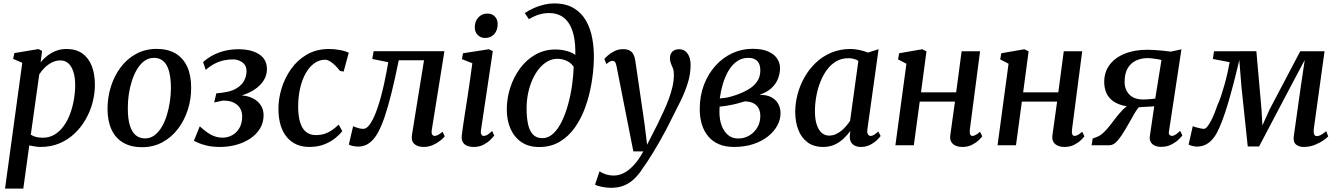

<svg xmlns="http://www.w3.org/2000/svg" viewBox="-20 -851 7844 1125"><path d="M9.5 254 110.5 -483 57 -506 64 -540 205.5 -563.5 226.5 -552.5 218 -485Q233.5 -505.5 256.2 -523.5Q279 -541.5 307.5 -552.8Q336 -564 369.5 -564Q425 -564 462 -538Q499 -512 517.5 -465Q536 -418 536 -354Q536 -302 522.2 -249.8Q508.5 -197.5 481.5 -150.8Q454.5 -104 416 -67.8Q377.5 -31.5 327.8 -10.8Q278 10 218.5 10Q202.5 10 185.2 7.2Q168 4.5 151.5 1L116.5 254ZM160.5 -62Q174.5 -52.5 192 -48.2Q209.5 -44 230.5 -44Q269 -44 299.8 -62.5Q330.5 -81 353.2 -112.5Q376 -144 390.8 -184Q405.5 -224 413 -267.5Q420.5 -311 420.5 -353Q420.5 -397 410.2 -429.5Q400 -462 381 -479.5Q362 -497 334 -497Q307 -497 283 -484.5Q259 -472 240.5 -453.2Q222 -434.5 210 -415Z M898 -564.5Q963 -564.5 1008 -538Q1053 -511.5 1076.5 -461Q1100 -410.5 1100 -338Q1100.5 -270 1080.2 -207.2Q1060 -144.5 1022.2 -95.2Q984.5 -46 931.2 -17.2Q878 11.5 812 11.5Q748 11.5 702.8 -14.5Q657.5 -40.5 634 -90.5Q610.5 -140.5 610 -211.5Q610 -281 630 -344.2Q650 -407.5 687.5 -457.2Q725 -507 778.5 -535.8Q832 -564.5 898 -564.5ZM882.5 -512Q850.5 -512 825.8 -493.8Q801 -475.5 782.8 -444.8Q764.5 -414 752.2 -375.2Q740 -336.5 734.2 -295.2Q728.5 -254 729 -215.5Q729 -154.5 741 -115.8Q753 -77 775.5 -58.5Q798 -40 829.5 -40Q860.5 -40 885 -58.2Q909.5 -76.5 927.8 -107.2Q946 -138 957.8 -176.8Q969.5 -215.5 975.5 -256.5Q981.5 -297.5 981.5 -336.5Q981 -397 969.8 -435.8Q958.5 -474.5 936.8 -493.2Q915 -512 882.5 -512Z M1268.5 10Q1224.5 10 1192.2 2.2Q1160 -5.5 1140.8 -14.2Q1121.5 -23 1116 -26L1150.5 -111Q1170 -93 1190.5 -77.8Q1211 -62.5 1234.5 -53.5Q1258 -44.5 1284 -44.5Q1315 -44.5 1341 -59Q1367 -73.5 1383 -101.2Q1399 -129 1399 -169Q1399 -195 1387 -216Q1375 -237 1350 -249.5Q1325 -262 1285 -261.5L1235 -250.5L1247.5 -304L1282.5 -308Q1334.5 -314 1365.5 -333Q1396.5 -352 1410.5 -378.5Q1424.5 -405 1424.5 -434Q1424.5 -468 1400 -485.5Q1375.5 -503 1346.5 -503Q1323.5 -503 1297.8 -498.5Q1272 -494 1244 -481Q1216 -468 1185.5 -441.5L1170 -487Q1198 -512.5 1231.2 -529.2Q1264.5 -546 1301.2 -554.2Q1338 -562.5 1376.5 -562.5Q1452.5 -562.5 1498.2 -533Q1544 -503.5 1544 -446.5Q1544 -414 1529.2 -387Q1514.5 -360 1488.2 -338.8Q1462 -317.5 1427.2 -303Q1392.5 -288.5 1353 -282.5L1348 -290.5Q1402 -297 1441.8 -283.2Q1481.5 -269.5 1503 -241.5Q1524.5 -213.5 1524.5 -177Q1524.5 -133 1503.8 -98.5Q1483 -64 1447.2 -39.8Q1411.5 -15.5 1365.5 -2.8Q1319.5 10 1268.5 10Z M1792.5 10Q1708.5 10 1660.2 -48.2Q1612 -106.5 1611.5 -212Q1611 -271 1629.8 -332.8Q1648.5 -394.5 1685.8 -447Q1723 -499.5 1778.8 -531.8Q1834.5 -564 1908.5 -564Q1936 -564 1968.5 -558.5Q2001 -553 2023.5 -542L1993.5 -431.5L1972 -435.5Q1960 -451.5 1945 -466.5Q1930 -481.5 1914.2 -491.2Q1898.5 -501 1884.5 -501Q1851.5 -501 1822.5 -480.8Q1793.5 -460.5 1772 -423Q1750.5 -385.5 1738.5 -333.8Q1726.5 -282 1727 -220Q1728 -165.5 1740 -129.8Q1752 -94 1774.8 -76.8Q1797.5 -59.5 1830.5 -59.5Q1860.5 -59.5 1883.8 -67.5Q1907 -75.5 1926.8 -89.5Q1946.5 -103.5 1964.5 -121L1985.5 -83Q1973 -65.5 1946.8 -43.5Q1920.5 -21.5 1882 -5.8Q1843.5 10 1792.5 10Z M2510 -90Q2507 -69.5 2512.8 -62Q2518.5 -54.5 2525.5 -54.5Q2534.5 -54.5 2545.8 -60Q2557 -65.5 2573 -79L2586 -52.5Q2579 -42.5 2560.8 -27.8Q2542.5 -13 2517 -1.5Q2491.5 10 2462 10Q2427.5 10 2407.8 -7.5Q2388 -25 2394 -62L2464.5 -498H2316.5Q2295 -392 2274.8 -310Q2254.5 -228 2234.5 -168.5Q2214.5 -109 2192.5 -70.5Q2171.5 -33 2143.2 -12.5Q2115 8 2078 8Q2063 8 2045.2 3.8Q2027.5 -0.5 2024 -4L2049 -111.5Q2052.5 -109.5 2062.2 -106Q2072 -102.5 2084.2 -99.2Q2096.5 -96 2108 -96Q2123.5 -96 2137.5 -111Q2151.5 -126 2164.2 -151Q2177 -176 2188.2 -207.8Q2199.5 -239.5 2209 -273Q2221 -316 2230.2 -358.5Q2239.5 -401 2245.8 -435Q2252 -469 2255 -486.5L2161.5 -505.5L2169 -551H2584Z M2756 10Q2732.5 10 2716 2.8Q2699.5 -4.5 2691.5 -18.8Q2683.5 -33 2685.5 -55Q2687.5 -74.5 2692.5 -108.5Q2697.5 -142.5 2704.2 -186.2Q2711 -230 2718.8 -279.5Q2726.5 -329 2733.8 -380.5Q2741 -432 2747.5 -480.5L2686.5 -504.5L2693 -539L2845 -562.5L2867.5 -551.5L2798.5 -90Q2795.5 -72 2800.5 -63.2Q2805.5 -54.5 2814 -54.5Q2824 -54.5 2835.2 -60.8Q2846.5 -67 2863.5 -83.5L2876 -57Q2870.5 -49 2854.8 -33Q2839 -17 2814 -3.5Q2789 10 2756 10ZM2822 -628.5Q2796 -628.5 2778.5 -646.8Q2761 -665 2762 -693Q2762.5 -727 2783.2 -749.2Q2804 -771.5 2836 -771.5Q2863.5 -771.5 2880 -753.8Q2896.5 -736 2896 -709.5Q2896 -674 2876 -651.2Q2856 -628.5 2822 -628.5Z M3139 10.5Q3078.5 10.5 3036.5 -17.5Q2994.5 -45.5 2972 -95Q2949.5 -144.5 2949.5 -209.5Q2949.5 -275.5 2970 -338.2Q2990.5 -401 3028 -451.5Q3065.5 -502 3118 -531.5Q3170.5 -561 3234.5 -561Q3269.5 -561 3302.2 -551.8Q3335 -542.5 3351 -528.5Q3352.5 -592.5 3342.5 -639Q3332.5 -685.5 3312.5 -715.5Q3292.5 -745.5 3263.5 -760Q3234.5 -774.5 3197.5 -774.5Q3169 -774.5 3140.8 -766.5Q3112.5 -758.5 3079 -738.5L3055 -774.5Q3081.5 -792.5 3111 -805Q3140.5 -817.5 3169.8 -824.2Q3199 -831 3225.5 -831Q3295 -831 3341 -803.8Q3387 -776.5 3413.8 -729.5Q3440.5 -682.5 3451 -622.5Q3461.5 -562.5 3459.5 -497.5Q3457.5 -430.5 3445.2 -359.2Q3433 -288 3409.2 -222.2Q3385.5 -156.5 3348.5 -104Q3311.5 -51.5 3259.5 -20.5Q3207.5 10.5 3139 10.5ZM3157.5 -41.5Q3193.5 -41.5 3222.2 -68.8Q3251 -96 3272.5 -140.8Q3294 -185.5 3309 -240.5Q3324 -295.5 3332 -352.5Q3340 -409.5 3341.5 -459Q3330 -476.5 3314 -487Q3298 -497.5 3280.2 -502Q3262.5 -506.5 3245.5 -506.5Q3215 -506.5 3187.8 -491Q3160.5 -475.5 3138 -447.8Q3115.5 -420 3099.2 -383.2Q3083 -346.5 3074.2 -303.8Q3065.5 -261 3065.5 -215.5Q3065.5 -162.5 3074 -123.5Q3082.5 -84.5 3102.8 -63Q3123 -41.5 3157.5 -41.5Z M3592.5 -463Q3589 -481.5 3583.2 -488Q3577.5 -494.5 3569.5 -494.5Q3561 -494.5 3552.8 -490Q3544.5 -485.5 3533.5 -475.5L3521 -505Q3525.5 -511.5 3541.2 -525.5Q3557 -539.5 3580 -551.2Q3603 -563 3629.5 -563Q3654.5 -563 3669.5 -554.8Q3684.5 -546.5 3692 -531.2Q3699.5 -516 3702.5 -495Q3709.5 -448.5 3716.2 -402Q3723 -355.5 3729.8 -308.8Q3736.5 -262 3743.5 -215.2Q3750.5 -168.5 3757 -122L3771.5 -3L3831.5 -120.5Q3851 -161 3868.5 -198.8Q3886 -236.5 3899.2 -272.5Q3912.5 -308.5 3920.5 -343.8Q3928.5 -379 3928.5 -414Q3928.5 -436.5 3922.8 -451Q3917 -465.5 3911.2 -478.8Q3905.5 -492 3905.5 -510.5Q3905.5 -535 3920 -548.8Q3934.5 -562.5 3959 -562.5Q3981 -562.5 3996 -550.5Q4011 -538.5 4018.8 -517.5Q4026.5 -496.5 4026.5 -470.5Q4026.5 -418 4010.5 -366.2Q3994.5 -314.5 3970.5 -264.8Q3946.5 -215 3922.5 -169Q3904.5 -132 3885.2 -95.2Q3866 -58.5 3846.5 -24.5Q3827 9.5 3808.5 39.8Q3790 70 3773.8 94.8Q3757.5 119.5 3744.5 137.5Q3722.5 172 3696 197.2Q3669.5 222.5 3636.2 236Q3603 249.5 3560.5 249.5Q3536 249.5 3507.8 244Q3479.5 238.5 3466.5 231L3493 152.5Q3502 160 3525 168.8Q3548 177.5 3578.5 177.5Q3606 177.5 3634.8 163Q3663.5 148.5 3692.8 117.5Q3722 86.5 3749.5 36H3691Z M4280 10Q4230 10 4192.5 -6Q4155 -22 4130 -51.8Q4105 -81.5 4092.5 -122Q4080 -162.5 4080 -212Q4080 -290 4105 -354.8Q4130 -419.5 4173 -466.8Q4216 -514 4271.5 -539.5Q4327 -565 4388.5 -565Q4446.5 -565 4482.2 -548.8Q4518 -532.5 4534.2 -506.8Q4550.5 -481 4550.5 -452Q4550.5 -419.5 4538.2 -388.8Q4526 -358 4499.2 -333.8Q4472.5 -309.5 4429.5 -295.5Q4472.5 -296 4499.8 -281.2Q4527 -266.5 4540.2 -241.8Q4553.5 -217 4553.5 -187Q4553.5 -151 4534.8 -116Q4516 -81 4480.8 -52.5Q4445.5 -24 4394.8 -7Q4344 10 4280 10ZM4304.5 -39.5Q4341.5 -39.5 4370.8 -57Q4400 -74.5 4417.5 -104.2Q4435 -134 4435 -171Q4435 -199 4424.2 -218Q4413.5 -237 4393.2 -246.8Q4373 -256.5 4344.5 -257Q4337 -255 4326 -251.8Q4315 -248.5 4302.2 -245Q4289.5 -241.5 4275.5 -238.5Q4258 -235 4238.5 -231.5Q4219 -228 4196.5 -226.5Q4196 -218 4195.8 -209.8Q4195.5 -201.5 4195.5 -193.5Q4195.5 -151 4208.2 -116Q4221 -81 4245.5 -60.2Q4270 -39.5 4304.5 -39.5ZM4197.5 -274Q4214.5 -275.5 4229.5 -277.8Q4244.5 -280 4259.2 -284Q4274 -288 4290.5 -293.5Q4334 -308.5 4366.5 -328Q4399 -347.5 4417 -374.8Q4435 -402 4435 -438Q4435 -475.5 4417 -493.8Q4399 -512 4364.5 -512Q4325.5 -512 4296 -490.2Q4266.5 -468.5 4246.5 -433Q4226.5 -397.5 4214.5 -355.8Q4202.5 -314 4197.5 -274Z M5062.5 -94.5Q5059.5 -72 5066 -63.2Q5072.5 -54.5 5081.5 -54.5Q5090.5 -54.5 5100.8 -60.8Q5111 -67 5126 -80.5L5140 -54Q5135 -46.5 5119.2 -31Q5103.5 -15.5 5079 -2.8Q5054.5 10 5023.5 10Q4994.5 10 4976.5 -5.5Q4958.5 -21 4959 -54L4962.5 -83.5Q4945.5 -60.5 4923 -39Q4900.5 -17.5 4870.8 -3.8Q4841 10 4803 10Q4748 10 4711.8 -17Q4675.5 -44 4657.5 -90.5Q4639.5 -137 4639.5 -195.5Q4639.5 -246 4653.2 -298.2Q4667 -350.5 4693.8 -398Q4720.5 -445.5 4759.8 -483Q4799 -520.5 4850.2 -542.2Q4901.5 -564 4964.5 -564Q4988.5 -564 5016.8 -557.8Q5045 -551.5 5066.5 -543L5128 -563ZM5009.5 -494.5Q4997 -502.5 4982.2 -506.2Q4967.5 -510 4951.5 -510Q4911.5 -510 4880 -491.8Q4848.5 -473.5 4825.2 -441.8Q4802 -410 4786.2 -369.8Q4770.5 -329.5 4762.8 -285.8Q4755 -242 4755 -199.5Q4755 -152.5 4765.5 -120.8Q4776 -89 4794.5 -72.8Q4813 -56.5 4837.5 -56.5Q4858.5 -56.5 4876.8 -64.5Q4895 -72.5 4910.5 -85.5Q4926 -98.5 4938.8 -113.5Q4951.5 -128.5 4961 -143Z M5662.5 -90Q5660.5 -71.5 5665 -63Q5669.5 -54.5 5677 -54.5Q5685.5 -54.5 5696 -59.8Q5706.5 -65 5722.5 -79L5735.5 -52.5Q5730.5 -45 5714.8 -29.8Q5699 -14.5 5674.8 -2.2Q5650.5 10 5620 10Q5596.5 10 5579.2 2.5Q5562 -5 5553.5 -20.2Q5545 -35.5 5548 -58L5575.5 -255.5H5369L5334.5 0H5226.5L5291 -477.5L5242 -503L5248.5 -539L5384 -562.5L5408.5 -550L5376.5 -310H5582.5L5614.5 -550.5H5722.5Z M6261 -90Q6259 -71.5 6263.5 -63Q6268 -54.5 6275.5 -54.5Q6284 -54.5 6294.5 -59.8Q6305 -65 6321 -79L6334 -52.5Q6329 -45 6313.2 -29.8Q6297.5 -14.5 6273.2 -2.2Q6249 10 6218.5 10Q6195 10 6177.8 2.5Q6160.5 -5 6152 -20.2Q6143.5 -35.5 6146.5 -58L6174 -255.5H5967.5L5933 0H5825L5889.5 -477.5L5840.5 -503L5847 -539L5982.5 -562.5L6007 -550L5975 -310H6181L6213 -550.5H6321Z M6895 -84 6908 -57.5Q6903 -50 6886.2 -33.8Q6869.5 -17.5 6843.2 -4Q6817 9.5 6783.5 9.5Q6751 9.5 6733 -6Q6715 -21.5 6716.5 -47.5L6743 -228Q6731.5 -227 6714.8 -226.2Q6698 -225.5 6681.2 -224.5Q6664.5 -223.5 6652.5 -222.5Q6640.5 -208.5 6628.2 -187.8Q6616 -167 6602.2 -142Q6588.5 -117 6572.5 -90.5Q6550.5 -53 6527.8 -26.5Q6505 0 6481.5 0H6376L6382.5 -39.5L6403 -47Q6424.5 -54.5 6444.2 -72.5Q6464 -90.5 6482.5 -114.5Q6501 -138.5 6520 -163Q6539 -187.5 6558.8 -207.8Q6578.5 -228 6600.5 -238.5L6619.5 -224.5Q6570.5 -227 6537.8 -239.8Q6505 -252.5 6485.8 -272.5Q6466.5 -292.5 6458.2 -317.8Q6450 -343 6450 -371Q6450 -428 6481 -470.2Q6512 -512.5 6569.2 -536Q6626.5 -559.5 6704 -559.5Q6719.5 -559.5 6742.8 -558Q6766 -556.5 6791.8 -554.2Q6817.5 -552 6840 -548.5L6902.5 -562L6829 -78.5Q6827 -65.5 6833.8 -60Q6840.5 -54.5 6846 -54.5Q6855.5 -54.5 6867.5 -62Q6879.5 -69.5 6895 -84ZM6749 -273.5 6785.5 -499.5Q6778.5 -501.5 6764.2 -504Q6750 -506.5 6733.5 -508.5Q6717 -510.5 6703.5 -510.5Q6667.5 -510.5 6637 -496.5Q6606.5 -482.5 6588 -452Q6569.5 -421.5 6569.5 -371Q6569.5 -325.5 6597.5 -296.8Q6625.5 -268 6679.5 -268Q6690.5 -268 6704.5 -269Q6718.5 -270 6731.2 -271.2Q6744 -272.5 6749 -273.5Z M7618 10Q7590.5 10 7573.2 -4.8Q7556 -19.5 7561 -54.5L7602.5 -348.5L7625 -499.5L7546 -351L7357.5 7H7291L7254 -343.5L7241.5 -499Q7223.5 -422 7206.2 -356.2Q7189 -290.5 7172.8 -236.8Q7156.5 -183 7140.5 -141.2Q7124.5 -99.5 7109 -70.5Q7088.5 -33 7059.5 -12.5Q7030.5 8 6992.5 8Q6984.5 8 6974.2 6Q6964 4 6955.2 1Q6946.5 -2 6944.5 -4L6969 -112Q6972.5 -109.5 6985.5 -105.8Q6998.5 -102 7013 -99Q7027.5 -96 7034 -96Q7043.5 -96 7054 -109Q7064.5 -122 7075.5 -142.8Q7086.5 -163.5 7096.5 -188.5Q7106.5 -213.5 7114.5 -237.5Q7125 -259.5 7135 -289.8Q7145 -320 7154.8 -354.5Q7164.5 -389 7172.2 -423.2Q7180 -457.5 7185 -486.5L7086.5 -505.5L7093.5 -550.5L7341.5 -551L7371.5 -211.5L7377 -116L7420 -211.5L7598.5 -550.5H7741L7678.5 -99Q7677 -88 7677.5 -77.5Q7678 -67 7682.2 -60.2Q7686.5 -53.5 7695.5 -53.5Q7708 -53.5 7722.8 -62.2Q7737.5 -71 7750.5 -82.5L7762.5 -52Q7757 -45 7736.2 -30Q7715.5 -15 7684.8 -2.5Q7654 10 7618 10Z"/></svg>

Font: Merriweather 28pt Medium
Style: Italic
Weight: 500
Italic angle: -7.8°
Version: Version 2.101